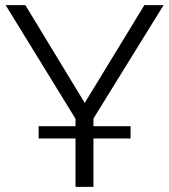

<svg xmlns="http://www.w3.org/2000/svg" viewBox="-20 -730 660 750"><path d="M345 -237V-267L619 -710H544L311 -328L79 -710H2L275 -266V-237H131V-189H275V0H345V-189H490V-237Z"/></svg>

Font: Raleway Reg
Style: Regular
Weight: 400
Designer: Matt McInerney, Pablo Impallari, Rodrigo Fuenzalida
Foundry: Matt McInerney, Pablo Impallari, Rodrigo Fuenzalida
Version: Version 3.00 July 28, 2015